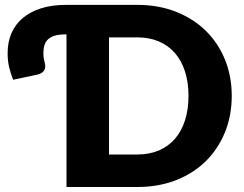

<svg xmlns="http://www.w3.org/2000/svg" viewBox="-20 -748 976 768"><path d="M529 -130Q577.5 -130 615.5 -146.2Q653.5 -162.5 679.8 -192.8Q706 -223 720 -266.5Q734 -310 734 -364.5Q734 -418.5 720 -462Q706 -505.5 679.8 -535.8Q653.5 -566 615.5 -582.2Q577.5 -598.5 529 -598.5H416V-130ZM529 -728.5Q614 -728.5 683.8 -701Q753.5 -673.5 803 -625Q852.5 -576.5 879.8 -509.8Q907 -443 907 -364.5Q907 -285.5 879.8 -218.8Q852.5 -152 803 -103.2Q753.5 -54.5 683.8 -27.2Q614 0 529 0H246V-610.5H244Q218 -610.5 200.8 -605.8Q183.5 -601 173 -591.5Q162.5 -582 158 -567.8Q153.5 -553.5 153.5 -534.5Q153.5 -521.5 155.8 -511Q158 -500.5 159 -496.5Q161 -489.5 161 -482.5Q161 -475.5 158.2 -469.2Q155.5 -463 149 -458Q142.5 -453 131 -450L32.5 -429Q22 -456 16.2 -480.5Q10.5 -505 10.5 -536Q10.5 -580 26 -615.5Q41.5 -651 71.2 -676Q101 -701 144.5 -714.8Q188 -728.5 244 -728.5Z"/></svg>

Font: Lato 2
Style: Regular
Weight: 900
Designer: Lukasz Dziedzic with Adam Twardoch and Botio Nikoltchev
Foundry: tyPoland Lukasz Dziedzic
Version: Version 2.015; 2015-08-06; http://www.latofonts.com/